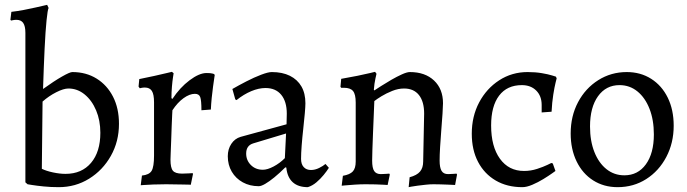

<svg xmlns="http://www.w3.org/2000/svg" viewBox="-20 -762 2842 794"><path d="M223 12Q190 12 160.5 9Q131 6 112.5 3Q94 0 94 0L85 -8V-626Q85 -654 76 -667Q67 -680 48 -680Q40 -680 33 -678.5Q26 -677 26 -677L23 -680L27 -713Q53 -716 79 -721Q105 -726 127 -731Q149 -736 162 -739Q175 -742 175 -742L181 -729Q177 -722 172.5 -678Q168 -634 164.5 -561Q161 -488 158 -394Q204 -427 236.5 -445.5Q269 -464 279 -464Q336 -464 379.5 -437Q423 -410 447.5 -362Q472 -314 472 -250Q472 -177 438.5 -117.5Q405 -58 348.5 -23Q292 12 223 12ZM251 -43Q318 -43 356.5 -88.5Q395 -134 395 -213Q395 -264 377.5 -305.5Q360 -347 330 -371.5Q300 -396 263 -396Q243 -396 212.5 -380.5Q182 -365 156 -342L153 -64Q171 -55 199 -49Q227 -43 251 -43Z M567 -36Q597 -39 607 -55.5Q617 -72 617 -119V-339Q617 -372 608 -386Q599 -400 579 -400Q571 -400 564.5 -398.5Q558 -397 558 -397L553 -404L556 -435Q587 -441 618 -448Q649 -455 670 -460Q691 -465 691 -465L698 -459Q698 -459 695.5 -443Q693 -427 691 -403.5Q689 -380 689 -356L693 -353Q724 -400 764 -430Q804 -460 834 -460Q851 -460 858 -458Q865 -456 865 -456L868 -452Q868 -452 866 -438.5Q864 -425 861 -403.5Q858 -382 855.5 -357Q853 -332 852 -309L813 -306Q813 -347 808 -360.5Q803 -374 786 -374Q764 -374 739 -356Q714 -338 693 -306Q693 -306 692 -287.5Q691 -269 690 -241Q689 -213 688 -183.5Q687 -154 686 -131.5Q685 -109 685 -102Q685 -68 695 -56Q705 -44 733 -44Q744 -44 760.5 -45Q777 -46 777 -46L778 -42L769 2Q769 2 759 1.5Q749 1 733 1Q717 1 699.5 0.5Q682 0 667 0Q638 0 614 1Q590 2 576 3Q562 4 562 4Z M1253 12Q1213 12 1190.5 -8.5Q1168 -29 1164 -69L1160 -70Q1136 -46 1114.5 -28.5Q1093 -11 1076.5 -1.5Q1060 8 1050 8Q1013 8 984 -8Q955 -24 938.5 -52Q922 -80 922 -116Q922 -145 936.5 -167Q951 -189 975 -196L1165 -248L1166 -292Q1166 -342 1143 -370Q1120 -398 1078 -398Q1050 -398 1019 -385Q988 -372 958 -348L953 -351L941 -394Q967 -409 999 -425.5Q1031 -442 1060 -453Q1089 -464 1104 -464Q1148 -464 1179 -448.5Q1210 -433 1226.5 -404.5Q1243 -376 1243 -335Q1243 -322 1240.5 -293Q1238 -264 1234 -228.5Q1230 -193 1227.5 -160Q1225 -127 1225 -105Q1225 -83 1236 -71Q1247 -59 1266 -59Q1283 -59 1300 -67.5Q1317 -76 1326 -84L1340 -68Q1332 -55 1318.5 -38.5Q1305 -22 1288.5 -8Q1272 6 1253 12ZM1067 -60Q1086 -60 1111.5 -73.5Q1137 -87 1158 -108L1163 -210L1027 -169Q998 -160 998 -127Q998 -99 1017.5 -79.5Q1037 -60 1067 -60Z M1674 -29Q1704 -37 1717 -52.5Q1730 -68 1730 -94L1734 -292Q1734 -342 1712.5 -369Q1691 -396 1651 -396Q1627 -396 1602 -386Q1577 -376 1557.5 -364Q1538 -352 1528 -344Q1527 -318 1525.5 -282.5Q1524 -247 1522.5 -210Q1521 -173 1520 -143Q1519 -113 1519 -98Q1519 -67 1527.5 -54.5Q1536 -42 1555 -42Q1564 -42 1577 -43Q1590 -44 1590 -44L1592 -40L1583 3Q1583 3 1568 2Q1553 1 1532 0.5Q1511 0 1492 0Q1471 0 1448 1.5Q1425 3 1409 4.5Q1393 6 1393 6L1398 -35Q1427 -40 1439 -53Q1451 -66 1451 -94V-338Q1451 -372 1440 -385.5Q1429 -399 1402 -399H1391L1388 -403L1391 -436Q1426 -442 1458 -448.5Q1490 -455 1510.5 -460Q1531 -465 1531 -465L1537 -457Q1537 -457 1532.5 -437Q1528 -417 1526 -391L1528 -388Q1537 -394 1556.5 -406.5Q1576 -419 1598.5 -432Q1621 -445 1642 -454.5Q1663 -464 1675 -464Q1738 -464 1775 -429Q1812 -394 1812 -335Q1812 -322 1810 -292Q1808 -262 1805 -225Q1802 -188 1800 -154Q1798 -120 1798 -98Q1798 -69 1806 -55.5Q1814 -42 1833 -42Q1842 -42 1855 -43Q1868 -44 1868 -44L1870 -40L1862 3Q1862 3 1853.5 2.5Q1845 2 1831.5 1.5Q1818 1 1802.5 0.5Q1787 0 1773 0Q1757 0 1739.5 2Q1722 4 1706 6Q1690 8 1680 10Q1670 12 1670 12Z M2140 12Q2077 12 2030 -15.5Q1983 -43 1957 -92.5Q1931 -142 1931 -209Q1931 -281 1961.5 -338.5Q1992 -396 2044.5 -430Q2097 -464 2162 -464Q2194 -464 2220.5 -459.5Q2247 -455 2263 -450Q2279 -445 2279 -445L2282 -438Q2282 -438 2277.5 -420Q2273 -402 2268 -370.5Q2263 -339 2261 -300L2220 -297V-328Q2220 -365 2197.5 -387.5Q2175 -410 2138 -410Q2077 -410 2044 -366.5Q2011 -323 2011 -243Q2011 -156 2047.5 -105.5Q2084 -55 2147 -55Q2175 -55 2201 -63.5Q2227 -72 2243.5 -80Q2260 -88 2260 -88L2266 -86L2277 -55Q2277 -55 2263 -45Q2249 -35 2227 -21.5Q2205 -8 2181.5 2Q2158 12 2140 12Z M2534 12Q2477 12 2433 -16Q2389 -44 2364.5 -94.5Q2340 -145 2340 -210Q2340 -282 2370.5 -339.5Q2401 -397 2454 -430.5Q2507 -464 2572 -464Q2629 -464 2673 -436Q2717 -408 2741.5 -358Q2766 -308 2766 -242Q2766 -171 2735.5 -113Q2705 -55 2652.5 -21.5Q2600 12 2534 12ZM2562 -37Q2618 -37 2651 -82.5Q2684 -128 2684 -206Q2684 -266 2666 -312Q2648 -358 2616 -384Q2584 -410 2542 -410Q2486 -410 2453 -364Q2420 -318 2420 -239Q2420 -179 2438 -133.5Q2456 -88 2488 -62.5Q2520 -37 2562 -37Z"/></svg>

Font: Alegreya
Style: Regular
Weight: 400
Designer: Juan Pablo del Peral
Foundry: Huerta Tipografica
Version: Version 2.009